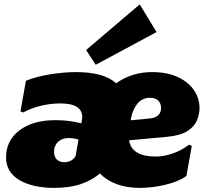

<svg xmlns="http://www.w3.org/2000/svg" viewBox="-20 -869 963 897"><path d="M232.9 8.8Q132.8 8.8 70.6 -27.8Q8.3 -64.5 8.3 -133.8Q8.3 -212.4 70.8 -260Q133.3 -307.6 238.8 -307.6Q272 -307.6 300.8 -304Q329.6 -300.3 359.9 -293L362.3 -305.7Q369.6 -343.8 345.7 -364.7Q321.8 -385.7 260.3 -385.7Q215.3 -385.7 169.7 -374.5Q124 -363.3 87.9 -343.3L75.7 -349.1L101.1 -491.7Q150.4 -511.7 215.1 -522Q279.8 -532.2 335.9 -532.2Q398.4 -532.2 445.8 -519.5Q493.2 -506.8 522.5 -480Q596.7 -532.2 689.5 -532.2Q761.2 -532.2 810.8 -509Q860.4 -485.8 886.2 -447.8Q912.1 -409.7 912.1 -364.3Q912.1 -335.9 900.4 -307.1Q888.7 -278.3 856.2 -257.1Q823.7 -235.8 761.7 -230L583 -213.4Q595.2 -137.7 707.5 -137.7Q746.1 -137.7 786.9 -151.9Q827.6 -166 863.8 -193.4L876 -187.5L851.1 -47.4Q827.6 -29.3 789.8 -16.6Q752 -3.9 710.7 2.4Q669.4 8.8 634.3 8.8Q513.7 8.8 446.3 -58.6Q409.2 -26.4 357.2 -8.8Q305.2 8.8 232.9 8.8ZM591.8 -315.9 590.8 -307.1 678.2 -315.4Q707 -317.9 719.7 -331.3Q732.4 -344.7 732.4 -362.3Q732.4 -388.2 718 -400.1Q703.6 -412.1 682.1 -412.1Q644.5 -412.1 622.3 -385Q600.1 -357.9 591.8 -315.9ZM279.8 -111.3Q315.4 -111.3 333 -139.2L346.7 -216.8Q335 -220.7 322.8 -222.4Q310.5 -224.1 300.8 -224.1Q270 -224.1 251.2 -206.3Q232.4 -188.5 232.4 -160.2Q232.4 -136.2 245.6 -123.8Q258.8 -111.3 279.8 -111.3ZM427.2 -566.4 382.3 -635.3 632.8 -848.6 711.4 -719.2Z"/></svg>

Font: Bevan
Style: Italic
Weight: 400
Italic angle: -10°
Designer: Vernon Adams
Foundry: Vernon Adams
Version: Version 2.100; ttfautohint (v1.8.3)